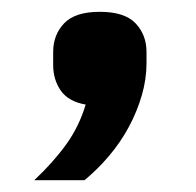

<svg xmlns="http://www.w3.org/2000/svg" viewBox="-20 -681 332 325"><path d="M149 -661Q191 -661 209.5 -641.5Q228 -622 228 -593V-574Q228 -547 220 -519.5Q212 -492 198 -466Q184 -440 164.5 -417Q145 -394 123 -376H38Q70 -406 92 -436.5Q114 -467 125 -504Q96 -509 83 -527.5Q70 -546 70 -571V-593Q70 -622 88.5 -641.5Q107 -661 149 -661Z"/></svg>

Font: IBM Plex Sans Hebrew SmBld
Style: Regular
Weight: 600
Designer: Mike Abbink, Paul van der Laan, Pieter van Rosmalen, Yanek Iontef
Foundry: Bold Monday
Version: Version 1.3